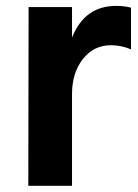

<svg xmlns="http://www.w3.org/2000/svg" viewBox="-20 -588 460 639"><path d="M74.2 30.3 75.2 -564.5H219.7V-462.9Q261.7 -568.4 366.2 -568.4Q394.5 -568.4 416 -562.5V-423.8Q382.8 -437.5 349.6 -437.5Q292 -437.5 255.9 -391.6Q219.7 -345.7 219.7 -275.4V30.3Z"/></svg>

Font: GenEi M Gothic v2 Bold
Style: Regular
Weight: 700
Version: Version 2.0